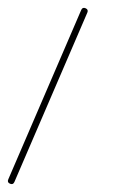

<svg xmlns="http://www.w3.org/2000/svg" viewBox="-28 -275 331 491"><path d="M190.9 -253.9Q198.7 -250.5 195.3 -242.7L8.8 190.4Q5.4 198.2 -2.4 194.8Q-10.3 191.4 -6.8 183.6L179.7 -249.5Q183.1 -257.3 190.9 -253.9Z"/></svg>

Font: Mikhak Thin
Style: Regular
Weight: 100
Designer: Amin Abedi
Version: Version 3.3